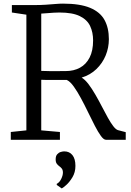

<svg xmlns="http://www.w3.org/2000/svg" viewBox="-20 -771 722 1059"><path d="M39.5 0V-43L125.5 -52V-690L45.5 -702V-743H167.5Q203.5 -743 233 -745Q262.5 -747 286 -749Q309.5 -751 327.5 -751Q421.5 -751 477 -727.8Q532.5 -704.5 556.5 -660.8Q580.5 -617 580.5 -555Q580.5 -508 562.8 -465Q545 -422 511.5 -389.8Q478 -357.5 430.5 -343Q449.5 -331.5 468.2 -306.8Q487 -282 505.5 -250Q524 -218 541.2 -184.8Q558.5 -151.5 574.5 -122.5Q590.5 -93.5 605 -74.8Q619.5 -56 631.5 -53L673.5 -42V0H564.5Q552 0 536.5 -21.2Q521 -42.5 503.2 -77Q485.5 -111.5 466.2 -151.2Q447 -191 427 -228.2Q407 -265.5 387.2 -293.2Q367.5 -321 348.5 -330Q337 -330 316.5 -330Q296 -330 273.5 -330Q251 -330 232.8 -330.2Q214.5 -330.5 207.5 -331V-52L310.5 -43V0ZM342.5 -379Q387 -379 421 -397.5Q455 -416 474.2 -453.5Q493.5 -491 493.5 -548Q493.5 -592.5 477.2 -627.2Q461 -662 420.5 -682Q380 -702 307.5 -702Q293.5 -702 277 -701Q260.5 -700 242.8 -698.5Q225 -697 207.5 -696V-380Q225 -379 252.2 -378.8Q279.5 -378.5 305 -378.8Q330.5 -379 342.5 -379ZM396 144Q396 179.5 379.5 206.8Q363 234 344.8 250Q326.5 266 321 268H320L293 249V243Q308 235.5 317.5 216Q327 196.5 327 181Q327 166 320.2 158Q313.5 150 306 145Q298.5 139.5 292.8 131.5Q287 123.5 287 108Q287 89.5 295.5 80Q304 70.5 315 67.2Q326 64 333 64H335Q363 64 379.5 84.5Q396 105 396 144Z"/></svg>

Font: Merriweather Light 18pt Light
Style: Regular
Weight: 300
Version: Version 2.100